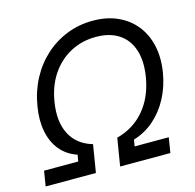

<svg xmlns="http://www.w3.org/2000/svg" viewBox="-107 -847 973 957"><g transform="rotate(-15 379.5 -368.5)"><path d="M12.7 0 25.4 -78.1H201.7L207.5 -111.8Q153.3 -129.9 120.1 -170.7Q86.9 -211.4 75.9 -269.5Q64.9 -327.6 76.7 -397Q88.9 -471.7 122.1 -534.2Q155.3 -596.7 205.3 -642.1Q255.4 -687.5 318.4 -712.4Q381.3 -737.3 452.6 -737.3Q523.9 -737.3 579.6 -712.4Q635.3 -687.5 671.9 -642.1Q708.5 -596.7 722.4 -534.2Q736.3 -471.7 724.1 -397Q712.4 -327.1 681.9 -269.3Q651.4 -211.4 605 -170.7Q558.6 -129.9 498.5 -111.8L492.7 -78.1H668.9L656.2 0H397L420.4 -142.6Q507.3 -165 563.5 -231.2Q619.6 -297.4 636.2 -397Q649.4 -477.5 630.6 -535.4Q611.8 -593.3 564.9 -624.3Q518.1 -655.3 446.8 -655.3Q375.5 -655.3 316.4 -624.3Q257.3 -593.3 217.5 -535.4Q177.7 -477.5 164.6 -397Q147.9 -297.9 181.9 -231.7Q215.8 -165.5 295.4 -142.6L272 0Z"/></g></svg>

Font: Inter 18pt
Style: Italic
Weight: 400
Italic angle: -9.3988°
Designer: Rasmus Andersson
Foundry: rsms
Version: Version 4.001;git-66647c0bb